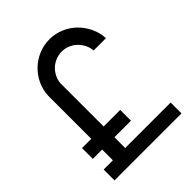

<svg xmlns="http://www.w3.org/2000/svg" viewBox="-203 -828 945 945"><g transform="rotate(-45 269.0 -356.0)"><path d="M304.7 -147.5H189.5V-72.8H505.9V2.9H39.6V-72.8H104V-147.5H39.1V-222.7H103.5V-522Q105 -562 121.6 -597.2Q138.2 -632.3 165.3 -658.4Q192.4 -684.6 228.3 -699.7Q264.2 -714.8 304.2 -714.8Q344.2 -714.8 379.9 -699.7Q415.5 -684.6 442.6 -658.2Q469.7 -631.8 486.3 -596.7Q502.9 -561.5 504.9 -522H419.4Q417.5 -543.9 407.7 -563.5Q397.9 -583 382.6 -597.7Q367.2 -612.3 346.9 -620.8Q326.7 -629.4 304.2 -629.4Q281.2 -629.4 261 -620.8Q240.7 -612.3 225.3 -597.7Q210 -583 200.4 -563.5Q190.9 -543.9 189.5 -522V-222.7H304.7Z"/></g></svg>

Font: Proletarsk
Style: Regular
Weight: 400
Designer: Peter Wiegel, original typeface by Carl Albert Fahrenwaldt 1901
Foundry: Peter Wiegel
Version: Version 1.000 2010 initial release